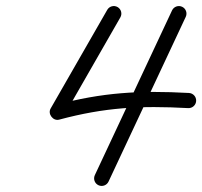

<svg xmlns="http://www.w3.org/2000/svg" viewBox="-20 -589 668 634"><path d="M581.4 -566.6C568.9 -572.5 554 -567.1 548.1 -554.6C463.1 -373.3 378.1 -191.9 293.1 -10.6C287.3 1.9 292.6 16.8 305.1 22.6C317.6 28.5 332.5 23.1 338.4 10.6C338.4 10.6 338.4 10.6 338.4 10.6C423.4 -170.7 508.4 -352.1 593.4 -533.4C599.2 -545.9 593.9 -560.8 581.4 -566.6ZM334.1 -556.4C334.1 -556.4 334.1 -556.4 334.1 -556.4C271.8 -447.7 209.5 -339 147.1 -230.5C142 -221.6 144 -211.1 149.9 -203.5C155.7 -195.9 165.3 -191.2 175.2 -193.9C325.9 -234.3 442.2 -240.7 601.4 -232C615.2 -231.3 627 -241.9 627.7 -255.6C628.5 -269.4 617.9 -281.2 604.1 -282C439.6 -290.9 318.3 -284 162.3 -242.1C152.3 -239.5 156.8 -225.9 165.1 -215.2C173.3 -204.4 185.3 -196.6 190.4 -205.5C252.9 -314.1 315.2 -422.8 377.4 -531.6C384.3 -543.6 380.2 -558.8 368.2 -565.7C356.2 -572.6 340.9 -568.4 334.1 -556.4Z"/></svg>

Font: FRB American Cursive Guidelines Semibold
Style: Italic
Weight: 600
Italic angle: -25°
Version: Version 2.0;Modular Font Editor K font №1